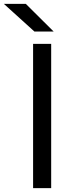

<svg xmlns="http://www.w3.org/2000/svg" viewBox="-81 -978 376 998"><path d="M91 -750H185V0H91ZM53 -958 198 -814H98L-61 -958Z"/></svg>

Font: Unbounded Light
Style: Regular
Weight: 300
Designer: Luke Prowse, Jean-Baptiste Morizot, Fátima Lázaro, Florian Runge
Foundry: NaN
Version: Version 1.700